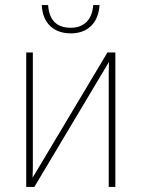

<svg xmlns="http://www.w3.org/2000/svg" viewBox="-20 -734 556 754"><path d="M83 0V-528H109V-117Q109 -94 109 -76Q109 -58 108 -36L402 -528H433V0H407V-410Q407 -433 407 -450.5Q407 -468 408 -491L115 0ZM258 -603Q208 -603 177.5 -631.5Q147 -660 144 -714H169Q175 -625 258 -625Q297 -625 320 -648Q343 -671 346 -714H371Q367 -660 337 -631.5Q307 -603 258 -603Z"/></svg>

Font: Noto Sans SemiCondensed Thin
Style: Regular
Weight: 100
Width: 4
Designer: Monotype Design Team
Foundry: Monotype Imaging Inc.
Version: Version 2.013; ttfautohint (v1.8.4.7-5d5b)